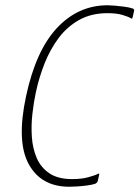

<svg xmlns="http://www.w3.org/2000/svg" viewBox="-20 -700 529 729"><path d="M351 -12Q349 -6 341 -2Q328 2 308.5 4.5Q289 7 271 8Q253 9 243 9Q136 9 89 -77Q42 -163 79 -335Q116 -508 196.5 -594Q277 -680 389 -680Q399 -680 416.5 -678.5Q434 -677 452.5 -674.5Q471 -672 483 -668Q487 -667 488.5 -664Q490 -661 489 -658L484 -636Q482 -627 478 -630Q469 -636 446 -643Q423 -650 388 -650Q327 -650 281 -624.5Q235 -599 202.5 -555.5Q170 -512 149 -458.5Q128 -405 116 -349Q108 -312 103 -267.5Q98 -223 101 -179.5Q104 -136 119.5 -100Q135 -64 167.5 -42Q200 -20 254 -20Q289 -20 315 -27Q341 -34 352 -40Q356 -42 356.5 -40Q357 -38 356 -34Z"/></svg>

Font: Glory Thin
Style: Italic
Weight: 100
Italic angle: -12°
Designer: Robert Leuschke
Foundry: Robert Leuschke
Version: Version 1.011